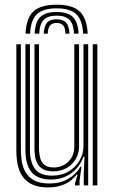

<svg xmlns="http://www.w3.org/2000/svg" viewBox="-20 -788 487 816"><path d="M220.5 -768Q288 -768 318.6 -739.4Q349.2 -710.8 352.8 -644.8H333.2Q330.5 -702.5 304.4 -727.5Q278.2 -752.5 220.5 -752.5Q163 -752.5 136.8 -727.5Q110.5 -702.5 108 -644.8H88.5Q91.5 -710.8 122.1 -739.4Q152.8 -768 220.5 -768ZM220.5 -737Q268.2 -737 289.9 -715.6Q311.5 -694.2 314 -644.8H294.5Q292.8 -685.8 275.5 -703.6Q258.2 -721.5 220.5 -721.5Q182.8 -721.5 165.6 -703.6Q148.5 -685.8 146.8 -644.8H127.2Q129.5 -694.2 151.1 -715.6Q172.8 -737 220.5 -737ZM220.5 -706Q248.2 -706 261 -691.8Q273.8 -677.5 275.2 -644.8H258Q257.8 -669.2 248.5 -679.9Q239.2 -690.5 220.5 -690.5Q202.2 -690.5 192.9 -679.9Q183.5 -669.2 183.2 -644.8H166Q167.5 -677.5 180.1 -691.8Q192.8 -706 220.5 -706ZM184 8.5Q146.8 8.5 122.2 -1.8Q97.8 -12 83.1 -29.1Q68.5 -46.2 61.2 -66.8Q54 -87.2 51.8 -108.1Q49.5 -129 49.5 -147V-600H68.8V-150Q68.8 -129 72.2 -104.5Q75.8 -80 87.5 -58Q99.2 -36 123.6 -22.1Q148 -8.2 189.8 -8.2Q236 -8.2 269.1 -27.4Q302.2 -46.5 322 -79.5H326.5L318.2 -21V0H298.8V-8.2L309.5 -46H305.8Q283.5 -17.2 253 -4.4Q222.5 8.5 184 8.5ZM374.2 0V-600H393.8V0ZM205.8 -59.8Q178 -59.8 162 -69.4Q146 -79 138.4 -94Q130.8 -109 128.6 -125.6Q126.5 -142.2 126.5 -156.2V-600H145.8V-157.2Q145.8 -138.2 149.9 -119.6Q154 -101 167.4 -88.6Q180.8 -76.2 208.5 -76.2Q232.8 -76.2 252.5 -87.4Q272.2 -98.5 284 -118.2Q295.8 -138 295.8 -164V-600H316V-165.5Q316 -136.2 301.9 -112.1Q287.8 -88 262.9 -73.9Q238 -59.8 205.8 -59.8ZM195 -25Q139.5 -25.5 113.8 -56.6Q88 -87.8 88 -151V-600H107.2V-153.2Q107.2 -98.5 128.9 -70Q150.5 -41.5 201.2 -41.5Q242 -41.5 272 -59.5Q302 -77.5 318.4 -106.2Q334.8 -135 334.8 -166.8V-600H354.8V0H336V-51L339.2 -121.8H334.5Q317.2 -75 280.5 -49.9Q243.8 -24.8 195 -25Z"/></svg>

Font: Big Shoulders Inline Text Thin SemiBold
Style: Regular
Weight: 600
Version: Version 2.002